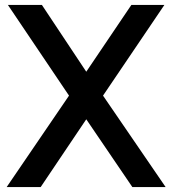

<svg xmlns="http://www.w3.org/2000/svg" viewBox="-20 -759 700 779"><path d="M260 -371 12 -739H150L330 -468L513 -739H647L398 -371L652 0H517L330 -275L145 0H7Z"/></svg>

Font: Involve SemiBold
Style: Regular
Weight: 600
Designer: Stefan Peev
Foundry: Context Ltd.
Version: Version 1.001